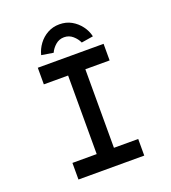

<svg xmlns="http://www.w3.org/2000/svg" viewBox="-158 -1013 1006 1130"><g transform="rotate(-20 344.5 -448.5)"><path d="M138 0V-104H290V-596H138V-700H550V-596H398V-104H550V0ZM256 -751 182 -763Q191 -799 213.5 -829.5Q236 -860 269.5 -878.5Q303 -897 344 -897Q386 -897 419 -878.5Q452 -860 475 -829.5Q498 -799 506 -763L432 -751Q421 -776 398 -796Q375 -816 344 -816Q313 -816 290 -796Q267 -776 256 -751Z"/></g></svg>

Font: Lexend Giga
Style: Regular
Weight: 400
Designer: Bonnie Shaver-Troup, Thomas Jockin
Foundry: Lexend
Version: Version 1.007